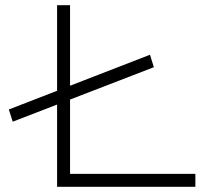

<svg xmlns="http://www.w3.org/2000/svg" viewBox="-20 -720 856 740"><path d="M29 -251 14 -298 558 -509 573 -461ZM200 0V-700H250V-50H733V0Z"/></svg>

Font: Lexend Zetta ExtraLight
Style: Regular
Weight: 250
Version: Version 1.007